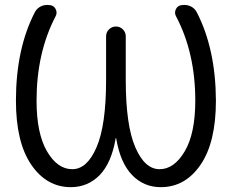

<svg xmlns="http://www.w3.org/2000/svg" viewBox="-20 -775 943 782"><path d="M451.2 -211.9Q434.6 -113.3 386.7 -62.5Q337.9 -12.7 268.6 -12.7Q169.9 -12.7 107.4 -104Q44.9 -195.3 44.9 -365.2Q44.9 -576.2 122.1 -725.6Q130.9 -742.2 148.4 -750Q160.2 -754.9 172.9 -754.9Q178.7 -754.9 185.5 -753.9Q201.2 -751 207.5 -736.3Q213.9 -721.7 206.1 -708Q128.9 -559.6 128.9 -365.2Q128.9 -231.4 171.4 -158.7Q213.9 -85.9 274.4 -85.9Q335 -85.9 373.5 -175.8Q412.1 -265.6 412.1 -449.2V-627Q412.1 -643.6 423.8 -655.3Q435.5 -667 452.1 -667Q468.8 -667 480.5 -655.3Q492.2 -643.6 492.2 -627V-449.2Q492.2 -265.6 530.8 -175.8Q569.3 -85.9 629.9 -85.9Q689.5 -85.9 732.4 -158.7Q775.4 -231.4 775.4 -365.2Q775.4 -559.6 697.3 -708Q689.5 -721.7 695.8 -736.3Q702.1 -751 717.8 -753.9Q724.6 -754.9 730.5 -754.9Q743.2 -754.9 754.9 -750Q772.5 -742.2 781.2 -725.6Q858.4 -576.2 859.4 -365.2Q859.4 -195.3 796.9 -104Q734.4 -12.7 634.8 -12.7Q565.4 -12.7 517.6 -62.5Q469.7 -112.3 453.1 -211.9Q453.1 -212.9 452.1 -212.9Q451.2 -212.9 451.2 -211.9Z"/></svg>

Font: Gen Jyuu Gothic Normal
Style: Regular
Weight: 300
Designer: [Source Han Sans]
Ryoko NISHIZUKA  (kana & ideographs); Paul D. Hunt (Latin, Greek & Cyrillic); Wenlong ZHANG  (bopomofo
Version: Version 1.002.20150607